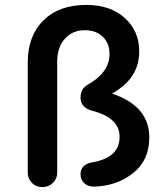

<svg xmlns="http://www.w3.org/2000/svg" viewBox="-20 -757 660 782"><path d="M308 -47Q308 -85 351 -95Q467 -113 467 -199V-201Q467 -278 352 -307Q308 -320 308 -360Q308 -393 334 -410Q426 -461 426 -536V-538Q426 -581 398.5 -607.5Q371 -634 325 -634Q275 -634 244 -599Q213 -564 213 -506V-54Q213 -29 195.5 -12Q178 5 152 5Q127 5 110 -12Q93 -29 93 -54V-502Q93 -611 157 -674Q221 -737 331 -737Q430 -737 488.5 -683.5Q547 -630 547 -549V-547Q547 -437 436 -376Q588 -325 588 -198V-196Q588 -104 521.5 -51.5Q455 1 363 3Q338 3 323 -11Q308 -25 308 -47Z"/></svg>

Font: Quicksand
Style: Bold
Weight: 700
Designer: Andrew Paglinawan
Foundry: Andrew Paglinawan
Version: 1.002